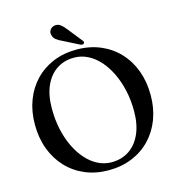

<svg xmlns="http://www.w3.org/2000/svg" viewBox="-128 -997 1046 1127"><g transform="rotate(-15 395.0 -434.0)"><path d="M393.5 -716Q472.5 -716 537.2 -688.8Q602 -661.5 648.8 -611.8Q695.5 -562 720.5 -494.5Q745.5 -427 745.5 -345.5Q745.5 -266.5 720.5 -200Q695.5 -133.5 649 -84.8Q602.5 -36 537.8 -9.2Q473 17.5 394.5 17.5Q316.5 17.5 252 -9.8Q187.5 -37 141 -86.8Q94.5 -136.5 69.2 -204.2Q44 -272 44 -353.5Q44 -433 69 -499.2Q94 -565.5 140.5 -614.2Q187 -663 251.2 -689.5Q315.5 -716 393.5 -716ZM627 -280.5Q627 -346.5 613.8 -405.8Q600.5 -465 576.8 -514Q553 -563 520.8 -599Q488.5 -635 449.5 -654.5Q410.5 -674 367 -674Q306.5 -674 260.8 -643.5Q215 -613 189.8 -555.8Q164.5 -498.5 164.5 -418.5Q164.5 -352 177.2 -292.5Q190 -233 213.8 -183.8Q237.5 -134.5 269.8 -98.5Q302 -62.5 341 -43Q380 -23.5 423 -23.5Q484 -23.5 530 -54.2Q576 -85 601.5 -142.5Q627 -200 627 -280.5ZM375 -842 441.5 -758.5Q445.5 -754 447.2 -749Q449 -744 445 -739.5Q441.5 -736 435.5 -735.5Q429.5 -735 424.5 -737.5L327.5 -786.5Q305 -796.5 290.8 -808Q276.5 -819.5 273 -838Q268.5 -852.5 277.2 -866.8Q286 -881 304 -885Q324.5 -889.5 341 -877.2Q357.5 -865 375 -842Z"/></g></svg>

Font: Fraunces 24pt
Style: Regular
Weight: 400
Version: Version 1.000;[b76b70a41]